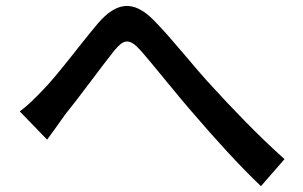

<svg xmlns="http://www.w3.org/2000/svg" viewBox="-20 -668 1040 660"><path d="M48 -285 142 -188C159 -211 182 -243 203 -273C251 -332 328 -438 372 -493C404 -532 423 -539 462 -496C509 -443 584 -347 648 -274C714 -197 803 -98 877 -28L958 -121C866 -203 772 -302 710 -370C648 -436 570 -537 507 -600C438 -669 380 -661 317 -588C256 -516 176 -407 125 -356C97 -327 75 -305 48 -285Z"/></svg>

Font: Noto Sans CJK TC Medium
Style: Regular
Weight: 500
Designer: Ryoko NISHIZUKA 西塚涼子 (kana, bopomofo & ideographs); Paul D. Hunt (Latin, Greek & Cyrillic); Sandoll Communications 산돌커뮤니
Foundry: Adobe
Version: Version 2.004;hotconv 1.0.118;makeotfexe 2.5.65603